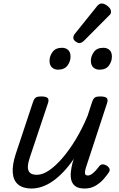

<svg xmlns="http://www.w3.org/2000/svg" viewBox="-20 -1070 686 1105"><path d="M161 15Q112 15 84.5 -8Q57 -31 53.5 -75.5Q50 -120 70 -182L170 -483Q177 -503 186.5 -509Q196 -515 215 -515Q246 -515 254.5 -505.5Q263 -496 256 -476L152 -165Q142 -136 140.5 -113Q139 -90 151 -77Q163 -64 192 -64Q225 -64 262 -89Q299 -114 338.5 -159.5Q378 -205 415.5 -267Q453 -329 484 -403L510 -483Q517 -503 526.5 -509Q536 -515 555 -515Q586 -515 594.5 -505.5Q603 -496 596 -476L475 -107Q470 -91 469 -80.5Q468 -70 472 -65Q476 -60 485 -60Q496 -60 506.5 -67Q517 -74 528 -85.5Q539 -97 550 -112Q558 -123 569 -124Q580 -125 594 -117Q608 -107 610.5 -97.5Q613 -88 607 -79Q596 -62 577 -40Q558 -18 530.5 -1.5Q503 15 468 15Q431 15 413 1Q395 -13 390 -35Q385 -57 388 -82Q391 -107 397 -131L405 -156Q377 -115 347 -83Q317 -51 286 -29Q255 -7 223.5 4Q192 15 161 15ZM313 -669Q293 -669 279 -682Q265 -695 265 -720Q265 -747 282.5 -771Q300 -795 337 -795Q358 -795 372 -782.5Q386 -770 386 -744Q386 -717 368.5 -693Q351 -669 313 -669ZM552 -669Q531 -669 517 -682Q503 -695 503 -720Q503 -747 520.5 -771Q538 -795 575 -795Q596 -795 610 -782.5Q624 -770 624 -744Q624 -717 607 -693Q590 -669 552 -669ZM436 -822Q427 -822 414.5 -831.5Q402 -841 402 -852Q402 -859 404.5 -865Q407 -871 412 -877L535 -1030Q544 -1042 551 -1046Q558 -1050 566 -1050Q576 -1050 588.5 -1043Q601 -1036 610 -1025Q619 -1014 619 -1002Q619 -994 615.5 -989Q612 -984 606 -979L465 -837Q450 -822 436 -822Z"/></svg>

Font: Playwrite IN
Style: Regular
Weight: 400
Designer: Veronika Burian, José Scaglione
Foundry: TypeTogether
Version: Version 1.002